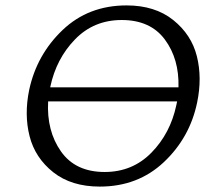

<svg xmlns="http://www.w3.org/2000/svg" viewBox="-20 -684 830 710"><path d="M448 -664Q553 -664 620.5 -610Q688 -556 708 -476Q728 -396 709 -305Q682 -175 586 -84.5Q490 6 349 6Q244 6 177 -47Q110 -100 89.5 -180Q69 -260 88 -352Q116 -482 211.5 -573Q307 -664 448 -664ZM430 -610Q327 -610 257.5 -538.5Q188 -467 166 -363V-361H640Q643 -466 589.5 -538Q536 -610 430 -610ZM367 -48Q470 -48 540 -119.5Q610 -191 632 -295L635 -309H158Q152 -200 205.5 -124Q259 -48 367 -48Z"/></svg>

Font: EauTestInfant
Style: Italic
Weight: 400
Italic angle: -12°
Designer: Christian Thalmann (Catharsis Fonts)
Version: Version 0.001;PS 000.001;hotconv 1.0.88;makeotf.lib2.5.64775